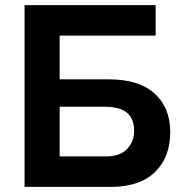

<svg xmlns="http://www.w3.org/2000/svg" viewBox="-20 -730 708 750"><path d="M76 0V-710H588V-591H213V-420H406Q522 -420 583.5 -365Q645 -310 645 -214Q645 -116 585.5 -58Q526 0 413 0ZM213 -119H394Q449 -119 476.5 -148Q504 -177 504 -219Q504 -313 392 -313H213Z"/></svg>

Font: Raleway-v4020
Style: Bold
Weight: 700
Designer: Matt McInerney, Pablo Impallari, Rodrigo Fuenzalida
Foundry: Matt McInerney, Pablo Impallari, Rodrigo Fuenzalida
Version: Version 4.020;PS 004.020;hotconv 1.0.88;makeotf.lib2.5.64775